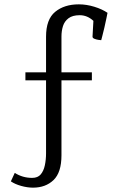

<svg xmlns="http://www.w3.org/2000/svg" viewBox="-20 -633 550 884"><path d="M97 -263V-300H192V-464Q192 -544 234 -578.5Q276 -613 343 -613Q378 -613 414 -602Q450 -591 475 -574Q474 -569 470 -549Q466 -529 460.5 -505.5Q455 -482 450.5 -465Q446 -448 446 -448Q443 -448 433 -449.5Q423 -451 414.5 -454.5Q406 -458 406 -464L410 -537Q382 -563 347 -563Q314 -563 295.5 -549Q277 -535 270 -513Q263 -491 263 -465V-300H403V-263H263V82Q263 161 226.5 196Q190 231 132 231Q106 231 77.5 223Q49 215 30 202L48 163Q84 186 128 186Q154 186 167.5 170Q181 154 186.5 128Q192 102 192 73V-263Z"/></svg>

Font: Mate SC
Style: Regular
Weight: 400
Designer: Eduardo Rodriguez Tunni
Foundry: Eduardo Rodriguez Tunni
Version: Version 1.003; ttfautohint (v1.8.4.7-5d5b);gftools[0.9.24]